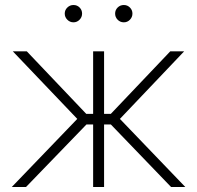

<svg xmlns="http://www.w3.org/2000/svg" viewBox="-20 -743 783 763"><path d="M26.9 0 287.1 -270.5 30.8 -539.1H86.4L322.8 -290.5H350.1V-539.1H393.6V-290.5H420.4L656.7 -539.1H711.9L456.5 -270.5L716.3 0H659.7L420.4 -248.5H393.6V0H350.1V-248.5H323.7L83.5 0ZM472.2 -654.3Q457.5 -654.3 447.5 -664.6Q437.5 -674.8 437.5 -689Q437.5 -703.1 447.5 -713.1Q457.5 -723.1 472.2 -723.1Q486.3 -723.1 496.3 -713.1Q506.3 -703.1 506.3 -689Q506.3 -674.8 496.3 -664.6Q486.3 -654.3 472.2 -654.3ZM272 -654.3Q257.8 -654.3 247.6 -664.6Q237.3 -674.8 237.3 -689Q237.3 -703.1 247.6 -713.1Q257.8 -723.1 272 -723.1Q286.6 -723.1 296.4 -713.1Q306.2 -703.1 306.2 -689Q306.2 -674.8 296.1 -664.6Q286.1 -654.3 272 -654.3Z"/></svg>

Font: Inter 18pt ExtraLight
Style: Regular
Weight: 250
Designer: Rasmus Andersson
Foundry: rsms
Version: Version 4.001;git-66647c0bb